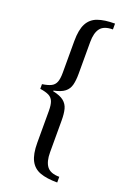

<svg xmlns="http://www.w3.org/2000/svg" viewBox="-177 -825 748 1081"><g transform="rotate(20 197.5 -285.0)"><path d="M118 -288V-284Q162 -275 183.5 -257.5Q205 -240 212 -213Q219 -186 219 -146V45Q219 101 240.5 129Q262 157 315 157V191Q252 191 212 176.5Q172 162 152.5 124.5Q133 87 133 19V-171Q133 -208 125 -228Q117 -248 98 -257.5Q79 -267 45 -272V-300Q79 -305 98 -314.5Q117 -324 125 -344Q133 -364 133 -401V-590Q133 -658 152.5 -695Q172 -732 212 -746.5Q252 -761 315 -761V-726Q262 -726 240.5 -698.5Q219 -671 219 -616V-425Q219 -386 212 -358.5Q205 -331 183.5 -314Q162 -297 118 -288Z"/></g></svg>

Font: Tiro Bangla
Style: Regular
Weight: 400
Designer: Bangla: John Hudson & Fiona Ross. Latin: John Hudson.
Foundry: Tiro Typeworks Ltd.
Version: Version 1.60